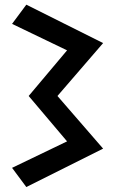

<svg xmlns="http://www.w3.org/2000/svg" viewBox="-20 -500 480 801"><path d="M89.8 -480.5Q169.9 -440.4 410.2 -320.3Q362.3 -264.6 219.7 -99.6Q267.6 -44.9 410.2 120.1Q330.1 160.2 89.8 280.3Q75.2 259.8 30.3 200.2Q87.9 172.9 259.8 89.8Q219.7 43 99.6 -99.6Q139.6 -147.5 259.8 -290Q202.1 -317.4 30.3 -400.4Q44.9 -419.9 89.8 -480.5Z"/></svg>

Font: Alibu-Mazigh Belkasim 1
Style: Bold
Weight: 400
Designer: Mazigh Moubarik Belkasim
Version: Version 1.0